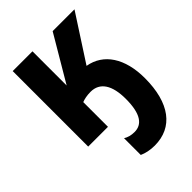

<svg xmlns="http://www.w3.org/2000/svg" viewBox="-230 -650 989 989"><g transform="rotate(-45 265.0 -155.5)"><path d="M298 239C431 239 508 138 508 -43C508 -187 446 -282 340 -300L502 -550H343L196 -301V-550H52V0H196V-180C212 -186 233 -191 260 -191C328 -191 363 -136 363 -37C363 74 328 116 274 116C249 116 229 110 213 100V222C235 232 264 239 298 239Z"/></g></svg>

Font: Noto Sans Mono Condensed ExtraBold
Style: Regular
Weight: 800
Width: 3
Designer: Monotype Design Team
Foundry: Monotype Imaging Inc.
Version: Version 2.014